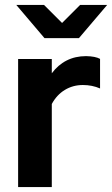

<svg xmlns="http://www.w3.org/2000/svg" viewBox="-20 -761 456 781"><path d="M53.7 0V-521H190.7V-462.9Q215.8 -496.9 250.9 -514.8Q286.1 -532.7 329.9 -532.7Q368.1 -532 387 -521.5V-401.2Q354.9 -415.2 317.1 -415.2Q276.8 -415.2 243.7 -395.2Q210.7 -375.1 190.7 -338V0ZM159.1 -740.9 232.5 -667.6 305.9 -740.9H415.9L301.1 -605.9H161L46.3 -740.9Z"/></svg>

Font: Red Hat Display VF
Style: Regular
Weight: 300
Designer: Pentagram, MCKL
Foundry: Pentagram, MCKL
Version: Version 1.023